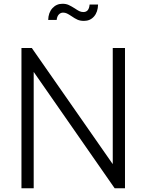

<svg xmlns="http://www.w3.org/2000/svg" viewBox="-20 -1000 777 1020"><path d="M94 -745H149L579 -128V-745H644V0H589L159 -618V0H94ZM360 -914Q345 -924 335.5 -928.5Q326 -933 315 -933Q302 -933 292.5 -923Q283 -913 281 -894H236Q237 -933 258.5 -956.5Q280 -980 312 -980Q331 -980 345 -973.5Q359 -967 378 -955Q391 -946 401 -941Q411 -936 423 -936Q453 -936 456 -976H501Q500 -936 479.5 -912.5Q459 -889 426 -889Q406 -889 391.5 -895.5Q377 -902 360 -914Z"/></svg>

Font: Eudoxus Sans Light
Style: Regular
Weight: 300
Designer: Stijn de Vries
Foundry: tokotype
Version: Version 2.005